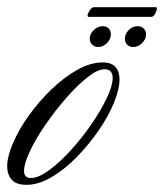

<svg xmlns="http://www.w3.org/2000/svg" viewBox="-35 -510 457 535"><path d="M39 5Q10 5 -2.5 -9.5Q-15 -24 -15 -46Q-15 -74 1.5 -112Q18 -150 46 -189Q74 -228 109 -261.5Q144 -295 180.5 -315.5Q217 -336 251 -336Q276 -336 287 -323Q298 -310 298 -289Q298 -261 282 -222.5Q266 -184 238.5 -144.5Q211 -105 177.5 -71Q144 -37 108 -16Q72 5 39 5ZM51 -14Q72 -14 101.5 -35.5Q131 -57 162 -91Q193 -125 219.5 -163.5Q246 -202 262.5 -236.5Q279 -271 279 -293Q279 -317 256 -317Q237 -317 208.5 -294.5Q180 -272 149.5 -237Q119 -202 92 -163Q65 -124 48.5 -89Q32 -54 32 -34Q32 -14 51 -14ZM336 -379Q326 -379 319.5 -385.5Q313 -392 313 -402Q313 -416 324 -426.5Q335 -437 348 -437Q359 -437 365.5 -430.5Q372 -424 372 -414Q372 -401 361 -390Q350 -379 336 -379ZM239 -379Q229 -379 222 -385.5Q215 -392 215 -402Q215 -416 226.5 -426.5Q238 -437 251 -437Q262 -437 268 -430.5Q274 -424 274 -414Q274 -401 263 -390Q252 -379 239 -379ZM212 -463Q209 -463 209 -467Q209 -472 215 -481Q221 -490 227 -490H400Q402 -490 402 -487Q402 -481 397.5 -472Q393 -463 386 -463Z"/></svg>

Font: Luxurious Script
Style: Regular
Weight: 400
Designer: Robert E. Leuschke
Foundry: Robert E. Leuschke
Version: Version 1.010; ttfautohint (v1.8.3)